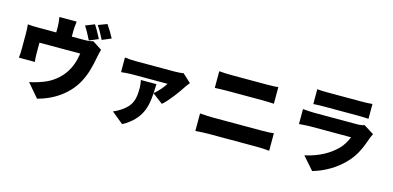

<svg xmlns="http://www.w3.org/2000/svg" viewBox="-84 -1400 4168 2037"><g transform="rotate(15 2000.0 -382.0)"><path d="M974 -738C957 -772 917 -838 891 -875L794 -838C821 -800 855 -737 875 -696L974 -738ZM844 -697C826 -732 789 -801 764 -838L665 -798C692 -759 724 -696 745 -655L844 -697ZM788 -226C834 -314 854 -394 874 -499C878 -519 887 -567 896 -593L793 -660C773 -653 745 -648 701 -648H560V-709C560 -742 563 -765 569 -815H379C387 -765 389 -742 389 -709V-648H186C146 -648 112 -649 76 -653C79 -628 81 -581 81 -558V-386C81 -355 79 -316 76 -287H251C248 -309 245 -348 245 -373V-497H693C679 -406 653 -333 605 -266C551 -193 482 -144 410 -114C363 -95 299 -74 247 -65L374 84C549 39 706 -69 788 -226Z M1553 -292 1667 -206C1728 -256 1823 -386 1861 -447C1868 -458 1887 -483 1898 -495L1806 -580C1788 -575 1738 -572 1712 -572H1275C1239 -572 1197 -575 1162 -580V-419C1202 -423 1239 -427 1275 -427H1671C1650 -393 1603 -332 1553 -294C1555 -326 1557 -362 1558 -393H1387C1392 -369 1397 -337 1397 -310C1397 -186 1380 -115 1279 -45C1245 -21 1216 -6 1187 6L1316 111C1517 1 1545 -148 1553 -292Z M2815 -698C2785 -693 2733 -692 2693 -692H2297C2262 -692 2205 -694 2166 -698V-515C2202 -517 2258 -519 2298 -519H2693C2731 -519 2787 -516 2815 -515V-698ZM2896 -213C2858 -207 2805 -206 2771 -206H2225C2206 -206 2183 -207 2160 -208L2150 -209C2127 -210 2104 -212 2085 -213V-20C2126 -24 2184 -27 2225 -27H2771C2804 -27 2859 -24 2896 -20V-213Z M3826 -783C3795 -779 3738 -778 3706 -778H3334C3299 -778 3248 -779 3220 -783V-620C3250 -623 3300 -624 3334 -624H3704C3742 -624 3799 -622 3826 -620V-783ZM3747 -150C3818 -229 3855 -319 3887 -411L3890 -420C3890 -421 3891 -423 3892 -425C3896 -437 3907 -460 3915 -475L3803 -545C3787 -538 3761 -533 3723 -533H3257C3223 -533 3174 -536 3128 -540V-376C3173 -380 3232 -383 3257 -383H3698C3681 -340 3657 -292 3608 -243C3536 -171 3425 -103 3269 -70L3392 70C3520 33 3648 -39 3747 -150Z"/></g></svg>

Font: Glow Sans SC Normal Heavy
Style: Regular
Weight: 900
Designer: Ryoko NISHIZUKA (kana, bopomofo & ideographs); Paul D. Hunt (Latin, Greek & Cyrillic); Sandoll Communications, Soo-young
Version: Version 0.93